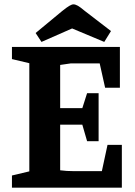

<svg xmlns="http://www.w3.org/2000/svg" viewBox="-20 -864 621 884"><path d="M35 0V-56L115 -75V-573L35 -592V-648H532V-460H464L439 -572H305L257 -565V-366H359L381 -435H434V-214H381L359 -290H257V-80Q272 -78 287.5 -77Q303 -76 321 -76H449L475 -197H541V0ZM171 -671 144 -712 266 -813Q287 -830 299 -837Q311 -844 318 -844Q327 -844 338.5 -837.5Q350 -831 370 -814L491 -721L460 -671L312 -733Z"/></svg>

Font: Faustina
Style: Bold
Weight: 700
Designer: Alfonso Garcia
Foundry: http://www.omnibus-type.com
Version: Version 1.200